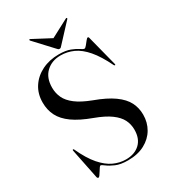

<svg xmlns="http://www.w3.org/2000/svg" viewBox="-210 -975 975 1094"><g transform="rotate(-30 277.5 -428.0)"><path d="M304.5 11Q256 11 225 -2.5Q194 -16 176.8 -29.5Q159.5 -43 153 -43Q150 -43 144.2 -34.8Q138.5 -26.5 131.8 -15.5Q125 -4.5 119 3.8Q113 12 109.5 12Q106.5 12 104 10Q101.5 8 100.5 4.5L60.5 -192.5Q60 -195.5 60.2 -197.2Q60.5 -199 62 -199.5Q64 -201 66 -199.8Q68 -198.5 69 -196Q103.5 -121 140.8 -78.2Q178 -35.5 217.2 -17.5Q256.5 0.5 297.5 0.5Q354.5 0.5 388.8 -31.8Q423 -64 423 -123Q423 -158.5 407.8 -188.8Q392.5 -219 355.8 -246Q319 -273 254 -297Q177.5 -325 132.2 -357.5Q87 -390 67 -429.2Q47 -468.5 47 -517.5Q47 -575 75.2 -618.2Q103.5 -661.5 152.5 -685.8Q201.5 -710 263 -710Q308.5 -710 337.8 -698.8Q367 -687.5 383.5 -676Q400 -664.5 407.5 -664.5Q413 -664.5 422.5 -676.2Q432 -688 441.2 -699.5Q450.5 -711 454.5 -711Q457 -711 458.8 -709.8Q460.5 -708.5 461.5 -704.5L513 -503.5Q514 -501 513.8 -499.2Q513.5 -497.5 511.5 -496Q510 -495.5 508 -496.5Q506 -497.5 505 -499.5Q468 -576 430.2 -619.8Q392.5 -663.5 352.5 -681.5Q312.5 -699.5 269 -699.5Q211 -699.5 173.5 -664Q136 -628.5 136 -564Q136 -527.5 150.8 -496.2Q165.5 -465 201.2 -437.8Q237 -410.5 300 -386.5Q379.5 -357.5 425.2 -324.5Q471 -291.5 490 -254Q509 -216.5 509 -172Q509 -121 484.8 -79.5Q460.5 -38 414.8 -13.5Q369 11 304.5 11ZM303.5 -794.5 169 -865.5Q163 -869 161 -867Q160 -866 159.8 -864Q159.5 -862 162 -859L267.5 -745.5Q272 -740 275.5 -737.2Q279 -734.5 284 -734.5Q289 -734.5 292.5 -737.2Q296 -740 300.5 -745.5L406 -859Q408.5 -862 408.5 -864Q408.5 -866 407 -867Q404.5 -869 399 -865.5L264.5 -794.5Z"/></g></svg>

Font: Fraunces 96pt
Style: Regular
Weight: 400
Version: Version 1.000;[b76b70a41]